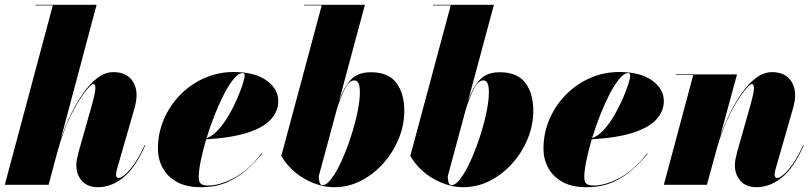

<svg xmlns="http://www.w3.org/2000/svg" viewBox="-20 -770 3369 800"><path d="M361.5 -327.5Q378 -386 377.5 -403Q377 -420 369 -420Q360 -420 333 -385.5Q306 -351 274 -286.5Q242 -222 218 -133L182.5 0H0L200 -747.5H127.5V-750H382.5L234 -193.5Q252 -244.5 275.5 -293.5Q299 -342.5 327.2 -382.5Q355.5 -422.5 387 -446Q418.5 -469.5 452.5 -469.5Q510 -469.5 535 -428.2Q560 -387 540.5 -319.5L467 -63.5Q466 -59.5 464.8 -53.2Q463.5 -47 463.5 -43.5Q463.5 -28.5 473.5 -28.5Q491.5 -28.5 522.5 -64.8Q553.5 -101 582.5 -165L585 -164.5Q543.5 -70 493.5 -30Q443.5 10 388 10Q345 10 321.5 -16.2Q298 -42.5 298 -82Q298 -93.5 301 -109Q304 -124.5 307.5 -137Z M808 -32.5Q808 -11.5 817.5 -4.2Q827 3 847 3Q895 3 954.5 -28.2Q1014 -59.5 1070.5 -131L1072.5 -129.5Q1045.5 -97 1010 -64.8Q974.5 -32.5 927.2 -11.2Q880 10 816.5 10Q756 10 716.5 -12.2Q677 -34.5 657.5 -71Q638 -107.5 638 -150Q638 -215.5 663 -273.5Q688 -331.5 731.8 -375.8Q775.5 -420 832.5 -445Q889.5 -470 953.5 -470Q1041.5 -470 1090.5 -434.8Q1139.5 -399.5 1139.5 -349Q1139.5 -307.5 1109.8 -273.8Q1080 -240 1014 -218Q948 -196 839 -189.5Q825 -142 816.5 -100.2Q808 -58.5 808 -32.5ZM991 -465.5Q974 -465.5 954 -441.5Q934 -417.5 913.5 -377.8Q893 -338 874 -290Q855 -242 840.5 -194Q866.5 -203.5 890 -229.8Q913.5 -256 933.5 -290.2Q953.5 -324.5 968.2 -358.8Q983 -393 991.2 -419.2Q999.5 -445.5 999.5 -455Q999.5 -465.5 991 -465.5Z M1320.5 -747.5H1247V-750H1500.5L1393 -350.5Q1413 -407 1442 -438Q1471 -469 1525 -469Q1598 -469 1631.2 -425Q1664.5 -381 1664.5 -307.5Q1664.5 -249 1641.5 -192.5Q1618.5 -136 1578 -90.2Q1537.5 -44.5 1484.8 -17.2Q1432 10 1372.5 10Q1312 10 1250.8 -24Q1189.5 -58 1152 -120ZM1308 -35Q1308 -23.5 1311.2 -11Q1314.5 1.5 1324 1.5Q1341 1.5 1362 -26.8Q1383 -55 1403.5 -100.2Q1424 -145.5 1441.2 -198Q1458.5 -250.5 1469 -300.2Q1479.5 -350 1479.5 -385.5Q1479.5 -435 1457 -435Q1434.5 -435 1416.5 -399.2Q1398.5 -363.5 1383.5 -315Z M1858 -747.5H1784.5V-750H2038L1930.5 -350.5Q1950.5 -407 1979.5 -438Q2008.5 -469 2062.5 -469Q2135.5 -469 2168.8 -425Q2202 -381 2202 -307.5Q2202 -249 2179 -192.5Q2156 -136 2115.5 -90.2Q2075 -44.5 2022.2 -17.2Q1969.5 10 1910 10Q1849.5 10 1788.2 -24Q1727 -58 1689.5 -120ZM1845.5 -35Q1845.5 -23.5 1848.8 -11Q1852 1.5 1861.5 1.5Q1878.5 1.5 1899.5 -26.8Q1920.5 -55 1941 -100.2Q1961.5 -145.5 1978.8 -198Q1996 -250.5 2006.5 -300.2Q2017 -350 2017 -385.5Q2017 -435 1994.5 -435Q1972 -435 1954 -399.2Q1936 -363.5 1921 -315Z M2414.5 -32.5Q2414.5 -11.5 2424 -4.2Q2433.5 3 2453.5 3Q2501.5 3 2561 -28.2Q2620.5 -59.5 2677 -131L2679 -129.5Q2652 -97 2616.5 -64.8Q2581 -32.5 2533.8 -11.2Q2486.5 10 2423 10Q2362.5 10 2323 -12.2Q2283.5 -34.5 2264 -71Q2244.5 -107.5 2244.5 -150Q2244.5 -215.5 2269.5 -273.5Q2294.5 -331.5 2338.2 -375.8Q2382 -420 2439 -445Q2496 -470 2560 -470Q2648 -470 2697 -434.8Q2746 -399.5 2746 -349Q2746 -307.5 2716.2 -273.8Q2686.5 -240 2620.5 -218Q2554.5 -196 2445.5 -189.5Q2431.5 -142 2423 -100.2Q2414.5 -58.5 2414.5 -32.5ZM2597.5 -465.5Q2580.5 -465.5 2560.5 -441.5Q2540.5 -417.5 2520 -377.8Q2499.5 -338 2480.5 -290Q2461.5 -242 2447 -194Q2473 -203.5 2496.5 -229.8Q2520 -256 2540 -290.2Q2560 -324.5 2574.8 -358.8Q2589.5 -393 2597.8 -419.2Q2606 -445.5 2606 -455Q2606 -465.5 2597.5 -465.5Z M2868.5 -457.5H2796V-460H3051L2980.5 -201.5Q2998.5 -251.5 3022 -299.2Q3045.5 -347 3073.2 -385.5Q3101 -424 3132.2 -446.8Q3163.5 -469.5 3196.5 -469.5Q3254 -469.5 3279 -428.2Q3304 -387 3284.5 -319.5L3211 -63.5Q3210 -59.5 3208.8 -53.2Q3207.5 -47 3207.5 -43.5Q3207.5 -28.5 3217.5 -28.5Q3235.5 -28.5 3266.5 -64.8Q3297.5 -101 3326.5 -165L3329 -164.5Q3287.5 -70 3237.5 -30Q3187.5 10 3132 10Q3089 10 3065.5 -16.2Q3042 -42.5 3042 -82Q3042 -93.5 3045 -109Q3048 -124.5 3051.5 -137L3105.5 -327.5Q3122 -386 3121.5 -403Q3121 -420 3113 -420Q3104 -420 3078.8 -388.2Q3053.5 -356.5 3023 -297.5Q2992.5 -238.5 2968 -156L2925.5 0H2746Z"/></svg>

Font: Bodoni* 72pt Fatface
Style: Italic
Weight: 900
Italic angle: -13°
Version: Version 2.3